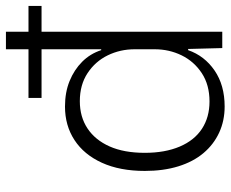

<svg xmlns="http://www.w3.org/2000/svg" viewBox="-85 -684 777 647"><g transform="rotate(-90 303.5 -360.5)"><path d="M268 8Q220 8 180 -10.5Q140 -29 111 -63.5Q82 -98 66.5 -148Q51 -198 51 -261Q51 -345 78.5 -405.5Q106 -466 155 -498Q204 -530 268 -530Q316 -530 354 -514.5Q392 -499 419 -472Q446 -445 458 -408H461V-729H520V0H465L462 -115H458Q439 -60 389.5 -26Q340 8 268 8ZM285 -43Q341 -43 380.5 -69Q420 -95 440.5 -137Q461 -179 461 -228V-295Q461 -344 440.5 -386Q420 -428 380.5 -454Q341 -480 286 -480Q233 -480 194 -454Q155 -428 133.5 -379.5Q112 -331 112 -261Q112 -193 133 -143.5Q154 -94 193 -68.5Q232 -43 285 -43ZM297 -609V-653H607V-609Z"/></g></svg>

Font: Mona Sans Light
Style: Regular
Weight: 300
Designer: Deni Anggara
Foundry: GitHub
Version: Version 2.000